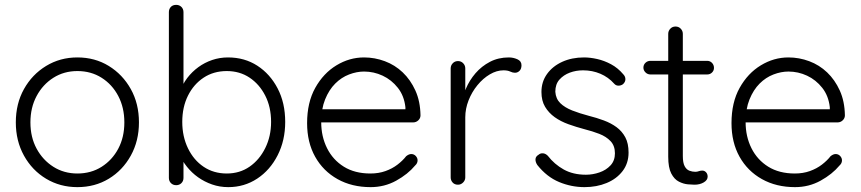

<svg xmlns="http://www.w3.org/2000/svg" viewBox="-20 -759 3537 789"><path d="M551 -256Q551 -180 517.5 -119.5Q484 -59 427 -24.5Q370 10 298 10Q227 10 169.5 -24.5Q112 -59 78.5 -119.5Q45 -180 45 -256Q45 -333 78.5 -393Q112 -453 169.5 -488Q227 -523 298 -523Q370 -523 427 -488Q484 -453 517.5 -393Q551 -333 551 -256ZM491 -256Q491 -317 466 -364.5Q441 -412 397.5 -439.5Q354 -467 298 -467Q243 -467 199.5 -439.5Q156 -412 130.5 -364.5Q105 -317 105 -256Q105 -195 130.5 -148Q156 -101 199.5 -73.5Q243 -46 298 -46Q354 -46 397.5 -73.5Q441 -101 466 -148Q491 -195 491 -256Z M917 -523Q985 -523 1037.5 -489Q1090 -455 1121 -395.5Q1152 -336 1152 -258Q1152 -182 1121 -121Q1090 -60 1037 -25Q984 10 918 10Q883 10 851.5 -1Q820 -12 794 -30.5Q768 -49 748 -74Q728 -99 716 -128L734 -141V-28Q734 -15 725.5 -6.5Q717 2 704 2Q691 2 682.5 -6.5Q674 -15 674 -28V-709Q674 -722 682 -730.5Q690 -739 704 -739Q717 -739 725.5 -730.5Q734 -722 734 -709V-374L720 -382Q730 -413 749.5 -438.5Q769 -464 795 -483Q821 -502 852 -512.5Q883 -523 917 -523ZM912 -467Q858 -467 817 -440Q776 -413 752.5 -366Q729 -319 729 -258Q729 -198 752.5 -149.5Q776 -101 817 -73.5Q858 -46 912 -46Q965 -46 1005.5 -74Q1046 -102 1070 -150.5Q1094 -199 1094 -258Q1094 -319 1070 -366Q1046 -413 1005.5 -440Q965 -467 912 -467Z M1503 10Q1426 10 1367 -23Q1308 -56 1275 -115Q1242 -174 1242 -253Q1242 -338 1275.5 -398Q1309 -458 1362.5 -490.5Q1416 -523 1476 -523Q1520 -523 1561.5 -507.5Q1603 -492 1635 -461.5Q1667 -431 1687 -387Q1707 -343 1708 -285Q1708 -273 1699 -264.5Q1690 -256 1678 -256H1277L1265 -310H1659L1646 -298V-318Q1641 -365 1615 -398Q1589 -431 1552.5 -448Q1516 -465 1476 -465Q1446 -465 1414.5 -453Q1383 -441 1357.5 -415.5Q1332 -390 1316 -350.5Q1300 -311 1300 -257Q1300 -198 1324 -150Q1348 -102 1393 -74Q1438 -46 1502 -46Q1536 -46 1564 -56Q1592 -66 1613.5 -82.5Q1635 -99 1649 -117Q1660 -126 1670 -126Q1681 -126 1688.5 -118Q1696 -110 1696 -100Q1696 -88 1686 -79Q1656 -43 1608 -16.5Q1560 10 1503 10Z M1862 0Q1848 0 1840 -9Q1832 -18 1832 -30V-478Q1832 -490 1840.5 -499Q1849 -508 1862 -508Q1875 -508 1883.5 -499Q1892 -490 1892 -478V-328L1877 -325Q1880 -360 1894.5 -394.5Q1909 -429 1934 -458Q1959 -487 1993.5 -505Q2028 -523 2071 -523Q2089 -523 2106 -515.5Q2123 -508 2123 -491Q2123 -476 2115 -468Q2107 -460 2096 -460Q2087 -460 2076.5 -465Q2066 -470 2049 -470Q2021 -470 1993 -453.5Q1965 -437 1942 -409Q1919 -381 1905.5 -346.5Q1892 -312 1892 -277V-30Q1892 -18 1883 -9Q1874 0 1862 0Z M2188 -81Q2180 -93 2180.5 -104.5Q2181 -116 2193 -123Q2201 -130 2211.5 -129Q2222 -128 2231 -119Q2258 -84 2296.5 -62.5Q2335 -41 2388 -41Q2416 -41 2443.5 -50.5Q2471 -60 2489 -79.5Q2507 -99 2507 -129Q2507 -160 2489 -179Q2471 -198 2442.5 -209Q2414 -220 2382 -228Q2348 -237 2316 -248.5Q2284 -260 2259.5 -277.5Q2235 -295 2220 -320Q2205 -345 2205 -381Q2205 -423 2228 -455Q2251 -487 2290.5 -505Q2330 -523 2380 -523Q2405 -523 2434 -516.5Q2463 -510 2491 -495Q2519 -480 2541 -454Q2550 -445 2550 -433.5Q2550 -422 2540 -413Q2532 -407 2521.5 -407Q2511 -407 2504 -415Q2480 -442 2447 -456Q2414 -470 2376 -470Q2347 -470 2321.5 -460.5Q2296 -451 2279 -432Q2262 -413 2262 -382Q2264 -353 2282.5 -335Q2301 -317 2331.5 -305Q2362 -293 2400 -283Q2432 -275 2461.5 -264Q2491 -253 2513.5 -236.5Q2536 -220 2549.5 -195Q2563 -170 2563 -132Q2563 -88 2538.5 -56Q2514 -24 2473 -7Q2432 10 2382 10Q2328 10 2277.5 -11Q2227 -32 2188 -81Z M2653 -509H2886Q2898 -509 2906 -500.5Q2914 -492 2914 -480Q2914 -469 2906 -461Q2898 -453 2886 -453H2653Q2641 -453 2632.5 -461.5Q2624 -470 2624 -481Q2624 -493 2632.5 -501Q2641 -509 2653 -509ZM2756 -650Q2769 -650 2777.5 -641Q2786 -632 2786 -620V-118Q2786 -90 2793.5 -76Q2801 -62 2813 -57.5Q2825 -53 2837 -53Q2845 -53 2851.5 -55.5Q2858 -58 2866 -58Q2875 -58 2881.5 -51Q2888 -44 2888 -33Q2888 -19 2872 -9.5Q2856 0 2834 0Q2825 0 2807 -1.5Q2789 -3 2770 -12.5Q2751 -22 2738.5 -46Q2726 -70 2726 -115V-620Q2726 -632 2734.5 -641Q2743 -650 2756 -650Z M3247 10Q3170 10 3111 -23Q3052 -56 3019 -115Q2986 -174 2986 -253Q2986 -338 3019.5 -398Q3053 -458 3106.5 -490.5Q3160 -523 3220 -523Q3264 -523 3305.5 -507.5Q3347 -492 3379 -461.5Q3411 -431 3431 -387Q3451 -343 3452 -285Q3452 -273 3443 -264.5Q3434 -256 3422 -256H3021L3009 -310H3403L3390 -298V-318Q3385 -365 3359 -398Q3333 -431 3296.5 -448Q3260 -465 3220 -465Q3190 -465 3158.5 -453Q3127 -441 3101.5 -415.5Q3076 -390 3060 -350.5Q3044 -311 3044 -257Q3044 -198 3068 -150Q3092 -102 3137 -74Q3182 -46 3246 -46Q3280 -46 3308 -56Q3336 -66 3357.5 -82.5Q3379 -99 3393 -117Q3404 -126 3414 -126Q3425 -126 3432.5 -118Q3440 -110 3440 -100Q3440 -88 3430 -79Q3400 -43 3352 -16.5Q3304 10 3247 10Z"/></svg>

Font: Quicksand Light
Style: Regular
Weight: 400
Version: Version 3.004